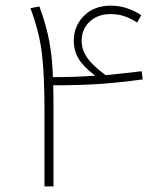

<svg xmlns="http://www.w3.org/2000/svg" viewBox="-20 -662 557 682"><path d="M169 -359Q170 -331 170 -271V0H138V-268Q138 -394 129 -471Q120 -548 88 -633L120 -639Q144 -574 155 -515.5Q166 -457 168 -388Q243 -388 318 -393Q275 -426 258.5 -454.5Q242 -483 242 -517Q242 -569 278 -605.5Q314 -642 374 -642Q429 -642 482 -608L467 -582Q442 -598 420 -605Q398 -612 373 -612Q327 -612 298.5 -585Q270 -558 270 -517Q270 -486 289.5 -457.5Q309 -429 355 -395Q435 -403 483 -409L487 -380Q399 -368 330.5 -363.5Q262 -359 169 -359Z"/></svg>

Font: FiraGO UltraLight
Style: Regular
Weight: 200
Designer: bBox Type
Foundry: bBox Type GmbH
Version: Version 1.001